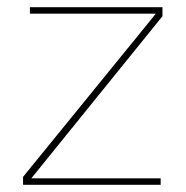

<svg xmlns="http://www.w3.org/2000/svg" viewBox="-20 -513 516 533"><path d="M44 -22 411 -473 412 -475H63V-493H431V-468L67 -18H426V0H44Z"/></svg>

Font: Hanken Grotesk Thin
Style: Regular
Weight: 100
Designer: Alfredo Marco Pradil
Foundry: Hanken Design Co.
Version: Version 3.014